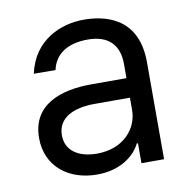

<svg xmlns="http://www.w3.org/2000/svg" viewBox="-68 -621 700 701"><g transform="rotate(-10 282.0 -270.5)"><path d="M237.2 12.8C332.4 12.8 382.1 -38.4 399.1 -73.9H403.4V0H487.2V-359.4C487.2 -532.7 355.1 -552.6 285.5 -552.6C203.1 -552.6 98.7 -511.4 73.2 -389.9L153.4 -389.2C164.8 -443.2 208.5 -478.7 288.4 -478.7C365.4 -478.7 403.4 -437.9 403.4 -367.9V-315.3H273.4C160.5 -315.3 51.1 -279.8 51.1 -154.8C51.1 -48.3 133.5 12.8 237.2 12.8ZM134.9 -150.6C134.9 -214.5 192.5 -242.9 272.7 -242.9H403.4V-197.4C403.4 -129.3 349.4 -62.5 250 -62.5C183.2 -62.5 134.9 -92.3 134.9 -150.6Z"/></g></svg>

Font: Margiela Sans
Style: Regular
Weight: 400
Designer: Stefan Endress, Andreas Faust
Version: Version 1.100;FEAKit 1.0